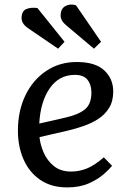

<svg xmlns="http://www.w3.org/2000/svg" viewBox="-20 -802 566 836"><path d="M314 -532Q395 -532 434 -495.5Q473 -459 473 -404Q473 -361 455 -332Q437 -303 407.5 -284Q378 -265 343 -253Q308 -241 274 -233L152 -205Q155 -173 170 -138Q185 -103 214.5 -79Q244 -55 290 -55Q325 -55 358.5 -68.5Q392 -82 432 -117L468 -80Q457 -66 431.5 -43.5Q406 -21 366.5 -3.5Q327 14 272 14Q203 14 155 -19Q107 -52 82.5 -108Q58 -164 58 -233Q58 -319 90.5 -386.5Q123 -454 181 -493Q239 -532 314 -532ZM378 -399Q378 -433 361 -454.5Q344 -476 306 -476Q237 -476 196.5 -417.5Q156 -359 151 -264L265 -290Q322 -303 350 -326Q378 -349 378 -399ZM268 -692Q244 -712 244 -734Q244 -764 264.5 -775.5Q285 -787 311 -779L420 -620L389 -590ZM101 -680Q86 -691 80 -701.5Q74 -712 74 -723Q74 -754 94.5 -762.5Q115 -771 143 -767L261 -620L233 -590Z"/></svg>

Font: Literata 7pt
Style: Italic
Weight: 400
Italic angle: -2°
Designer: Latin by Veronika Burian and Jose Scaglione. Greek by Irene Vlachou. Cyrillic by Vera Evstafieva
Foundry: TypeTogether
Version: Version 3.002